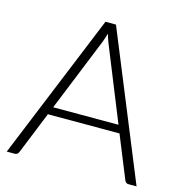

<svg xmlns="http://www.w3.org/2000/svg" viewBox="-105 -804 854 900"><g transform="rotate(15 322.0 -354.0)"><path d="M637.5 0H598Q591 0 586.5 -3.8Q582 -7.5 579.5 -13.5L496 -219H148.5L65.5 -13.5Q63.5 -8 58.5 -4Q53.5 0 46.5 0H7.5L297 -707.5H348ZM164 -257H481L336.5 -614.5Q333 -623 329.5 -633.8Q326 -644.5 322.5 -656.5Q319 -644.5 315.5 -633.8Q312 -623 308.5 -614Z"/></g></svg>

Font: o
Style: Regular
Weight: 300
Designer: Lukasz Dziedzic
Foundry: Lukasz Dziedzic
Version: Version 1.104; Western+Polish opensource; ttfautohint (v1.8.